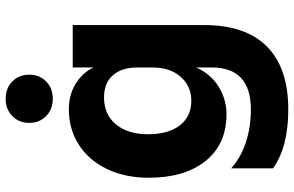

<svg xmlns="http://www.w3.org/2000/svg" viewBox="-204 -632 1060 693"><g transform="rotate(-90 326.5 -286.0)"><path d="M65 169V18Q104 53 159 71Q214 89 277 89Q429 89 429 -52V-109Q407 -57 360.5 -28Q314 1 261 1Q152 1 91.5 -74.5Q31 -150 31 -279Q31 -366 63 -431.5Q95 -497 151 -532.5Q207 -568 278 -568Q330 -568 370 -543.5Q410 -519 429 -479V-554H582V-79Q582 70 504.5 147Q427 224 277 224Q142 224 65 169ZM309 -126Q361 -126 395 -164Q429 -202 429 -268V-320Q429 -377 401 -409Q373 -441 321 -441Q259 -441 223.5 -398Q188 -355 188 -282Q188 -209 220 -167.5Q252 -126 309 -126ZM229 -711Q229 -748 253.5 -772Q278 -796 316 -796Q354 -796 378.5 -772Q403 -748 403 -711Q403 -674 378.5 -650Q354 -626 316 -626Q278 -626 253.5 -650Q229 -674 229 -711Z"/></g></svg>

Font: Application
Style: Bold
Weight: 700
Designer: Wei Huang
Foundry: Wei Huang
Version: Version 0.012